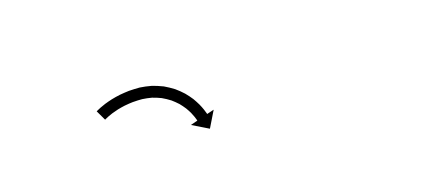

<svg xmlns="http://www.w3.org/2000/svg" viewBox="-25 -681 746 324"><g transform="rotate(-15 347.5 -519.0)"><path d="M140.6 -549.3C139.9 -549 139.2 -548.6 138.6 -548.2L148.7 -530.9C149.3 -531.3 149.9 -531.6 150.5 -532C150.5 -532 150.5 -532 150.5 -532C150.4 -532 150.4 -531.9 150.4 -531.9C152.1 -532.9 153.8 -533.8 155.6 -534.7C155.6 -534.7 155.5 -534.7 155.5 -534.6C155.4 -534.6 155.4 -534.6 155.4 -534.6C158.1 -535.9 160.9 -537.1 163.6 -538.3C163.6 -538.3 163.6 -538.3 163.5 -538.2C163.4 -538.2 163.4 -538.2 163.4 -538.2C167 -539.6 170.7 -540.9 174.4 -542.1C174.4 -542.1 174.3 -542.1 174.3 -542.1C174.2 -542 174.1 -542 174.1 -542C178.5 -543.3 183 -544.4 187.5 -545.4C187.5 -545.4 187.4 -545.4 187.3 -545.4C187.3 -545.4 187.2 -545.3 187.2 -545.3C192.2 -546.3 197.3 -547 202.4 -547.6C202.4 -547.6 202.3 -547.6 202.2 -547.6C202.1 -547.6 202 -547.5 202 -547.5C207.5 -548 213.1 -548.2 218.6 -548.2C218.6 -548.2 218.4 -548.2 218.3 -548.2C218.2 -548.2 218 -548.2 218 -548.2C223.8 -547.9 229.5 -547.2 235.2 -546.2C235.2 -546.2 235 -546.2 234.9 -546.2C234.7 -546.3 234.6 -546.3 234.6 -546.3C240.2 -544.9 245.7 -543.2 251.1 -541.1C251.1 -541.1 250.9 -541.1 250.8 -541.2C250.6 -541.3 250.5 -541.3 250.5 -541.3C255.5 -539 260.5 -536.3 265.2 -533.3C265.2 -533.3 265.1 -533.4 265 -533.5C264.8 -533.6 264.7 -533.7 264.7 -533.7C269 -530.6 273 -527.3 276.9 -523.8C276.9 -523.8 276.8 -523.9 276.7 -524C276.6 -524.1 276.5 -524.2 276.5 -524.2C279.8 -520.8 282.9 -517.3 285.8 -513.6C285.8 -513.6 285.7 -513.7 285.7 -513.8C285.6 -513.9 285.5 -514 285.5 -514C287.8 -510.8 290 -507.5 292 -504.1C292 -504.1 292 -504.1 291.9 -504.2C291.9 -504.3 291.8 -504.4 291.8 -504.4C293.3 -501.7 294.6 -499 295.9 -496.2C295.9 -496.2 295.9 -496.3 295.8 -496.3C295.8 -496.4 295.8 -496.4 295.8 -496.4C296.5 -494.6 297.3 -492.8 298 -491C298 -491 297.9 -491 297.9 -491C297.9 -491.1 297.9 -491.1 297.9 -491.1C298.1 -490.4 298.4 -489.8 298.6 -489.1L286.2 -484.8L315.6 -470.4L330 -499.8L317.5 -495.6C317.3 -496.3 317 -497 316.8 -497.8C316.8 -497.8 316.8 -497.8 316.7 -497.8C316.7 -497.9 316.7 -497.9 316.7 -497.9C315.9 -500 315.1 -502.1 314.2 -504.2C314.2 -504.2 314.2 -504.2 314.2 -504.3C314.1 -504.4 314.1 -504.4 314.1 -504.4C312.7 -507.6 311.1 -510.8 309.4 -513.8C309.4 -513.8 309.4 -513.9 309.3 -514C309.3 -514.1 309.2 -514.2 309.2 -514.2C306.9 -518.1 304.4 -521.9 301.8 -525.6C301.8 -525.6 301.7 -525.7 301.6 -525.8C301.6 -525.9 301.5 -526 301.5 -526C298.2 -530.2 294.6 -534.3 290.8 -538.1C290.8 -538.1 290.7 -538.2 290.6 -538.3C290.5 -538.4 290.4 -538.5 290.4 -538.5C286 -542.6 281.3 -546.4 276.4 -549.9C276.4 -549.9 276.2 -550 276.1 -550.1C276 -550.1 275.9 -550.2 275.9 -550.2C270.4 -553.7 264.7 -556.7 258.9 -559.5C258.9 -559.5 258.8 -559.5 258.6 -559.6C258.5 -559.6 258.3 -559.7 258.3 -559.7C252.1 -562.1 245.8 -564.1 239.4 -565.7C239.4 -565.7 239.2 -565.7 239.1 -565.8C238.9 -565.8 238.7 -565.8 238.7 -565.8C232.3 -567 225.7 -567.8 219.1 -568.2C219.1 -568.2 219 -568.2 218.8 -568.2C218.7 -568.2 218.6 -568.2 218.6 -568.2C212.5 -568.2 206.5 -567.9 200.5 -567.5C200.5 -567.5 200.4 -567.5 200.4 -567.5C200.3 -567.5 200.2 -567.5 200.2 -567.5C194.6 -566.8 189.1 -566 183.6 -565C183.6 -565 183.5 -565 183.4 -565C183.3 -565 183.2 -564.9 183.2 -564.9C178.3 -563.9 173.4 -562.6 168.6 -561.2C168.6 -561.2 168.5 -561.2 168.4 -561.2C168.3 -561.2 168.3 -561.1 168.3 -561.1C164.2 -559.8 160.1 -558.4 156.1 -556.8C156.1 -556.8 156 -556.8 156 -556.8C155.9 -556.7 155.8 -556.7 155.8 -556.7C152.7 -555.4 149.7 -554 146.7 -552.6C146.7 -552.6 146.6 -552.6 146.6 -552.5C146.5 -552.5 146.5 -552.5 146.5 -552.5C144.5 -551.5 142.6 -550.5 140.7 -549.4C140.7 -549.4 140.6 -549.4 140.6 -549.4C140.6 -549.4 140.6 -549.3 140.6 -549.3Z"/></g></svg>

Font: FRB American Cursive Just Arrows Medium
Style: Italic
Weight: 500
Italic angle: -25°
Version: Version 2.0;Modular Font Editor K font №1